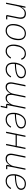

<svg xmlns="http://www.w3.org/2000/svg" viewBox="2148 -2708 700 5035"><g transform="rotate(90 2497.5 -190.0)"><path d="M83 0H49L151 -508H185L164 -404H167Q197 -461 238.5 -490.5Q280 -520 341 -520Q405 -520 439 -484.5Q473 -449 473 -386Q473 -371 471 -353.5Q469 -336 466 -320L408 -31H490L484 0H407Q392 0 383.5 -6.5Q375 -13 375 -28Q375 -33 375.5 -37Q376 -41 377 -45L432 -320Q435 -336 436.5 -353Q438 -370 438 -380Q438 -435 411.5 -462Q385 -489 332 -489Q300 -489 268 -476.5Q236 -464 208 -432Q190 -412 171.5 -380Q153 -348 144 -306Z M779 12Q726 12 687.5 -12.5Q649 -37 629 -79.5Q609 -122 609 -176Q609 -204 611.5 -230.5Q614 -257 619 -282Q633 -350 665.5 -404Q698 -458 747 -489Q796 -520 862 -520Q916 -520 954.5 -496Q993 -472 1013 -429.5Q1033 -387 1033 -332Q1033 -305 1030.5 -278Q1028 -251 1023 -226Q1009 -159 976 -105Q943 -51 894 -19.5Q845 12 779 12ZM783 -19Q861 -19 913 -73.5Q965 -128 984 -223L994 -272Q997 -287 998 -303.5Q999 -320 999 -337Q999 -379 984 -414Q969 -449 938 -469.5Q907 -490 859 -490Q781 -490 728.5 -435.5Q676 -381 657 -285L648 -237Q645 -222 644 -205.5Q643 -189 643 -171Q643 -129 658 -94.5Q673 -60 704 -39.5Q735 -19 783 -19Z M1316 12Q1261 12 1223.5 -14Q1186 -40 1167 -85.5Q1148 -131 1148 -189Q1148 -216 1150.5 -241.5Q1153 -267 1158 -291Q1171 -358 1202.5 -409.5Q1234 -461 1281.5 -490.5Q1329 -520 1391 -520Q1452 -520 1493.5 -487.5Q1535 -455 1546 -404L1517 -393Q1505 -440 1471.5 -465Q1438 -490 1389 -490Q1317 -490 1265.5 -439Q1214 -388 1198 -301L1187 -243Q1184 -227 1183 -214.5Q1182 -202 1182 -185Q1182 -139 1196 -101Q1210 -63 1240.5 -41Q1271 -19 1318 -19Q1372 -19 1413.5 -48.5Q1455 -78 1488 -131L1516 -117Q1480 -58 1431 -23Q1382 12 1316 12Z M1801 12Q1714 12 1667 -38Q1620 -88 1620 -191Q1620 -213 1622 -235Q1624 -257 1628 -277Q1642 -347 1676 -402Q1710 -457 1760 -488.5Q1810 -520 1873 -520Q1908 -520 1937 -511.5Q1966 -503 1987.5 -487Q2009 -471 2020.5 -447.5Q2032 -424 2032 -394Q2032 -371 2023 -348.5Q2014 -326 1991 -305.5Q1968 -285 1926 -268.5Q1884 -252 1818 -242Q1752 -232 1657 -230Q1656 -222 1655 -208.5Q1654 -195 1654 -187Q1654 -100 1691.5 -59.5Q1729 -19 1802 -19Q1861 -19 1907 -50Q1953 -81 1984 -134L2010 -117Q1969 -50 1915.5 -19Q1862 12 1801 12ZM1869 -490Q1817 -490 1775 -462.5Q1733 -435 1705 -388Q1677 -341 1665 -279L1661 -259Q1767 -261 1833 -272.5Q1899 -284 1934.5 -303Q1970 -322 1983.5 -345.5Q1997 -369 1997 -394Q1997 -439 1965.5 -464.5Q1934 -490 1869 -490Z M2753 140 2781 0H2734Q2718 0 2709.5 -7.5Q2701 -15 2701 -29Q2701 -34 2702 -38.5Q2703 -43 2704 -48L2715 -104H2711Q2684 -51 2645 -19.5Q2606 12 2550 12Q2494 12 2464.5 -21.5Q2435 -55 2433 -110H2429Q2403 -53 2360.5 -20.5Q2318 12 2260 12Q2201 12 2170 -23.5Q2139 -59 2139 -122Q2139 -137 2141 -154.5Q2143 -172 2146 -188L2210 -508H2245L2181 -189Q2178 -173 2176 -155.5Q2174 -138 2174 -127Q2174 -74 2197.5 -46.5Q2221 -19 2268 -19Q2297 -19 2326.5 -32Q2356 -45 2382 -75Q2402 -97 2417.5 -127Q2433 -157 2440 -197L2503 -508H2537L2473 -189Q2470 -173 2468.5 -155.5Q2467 -138 2467 -127Q2467 -73 2490 -46Q2513 -19 2559 -19Q2588 -19 2616.5 -32.5Q2645 -46 2670 -76Q2690 -98 2708 -129.5Q2726 -161 2735 -202L2796 -508H2830L2735 -31H2820L2785 140Z M3118 12Q3031 12 2984 -38Q2937 -88 2937 -191Q2937 -213 2939 -235Q2941 -257 2945 -277Q2959 -347 2993 -402Q3027 -457 3077 -488.5Q3127 -520 3190 -520Q3225 -520 3254 -511.5Q3283 -503 3304.5 -487Q3326 -471 3337.5 -447.5Q3349 -424 3349 -394Q3349 -371 3340 -348.5Q3331 -326 3308 -305.5Q3285 -285 3243 -268.5Q3201 -252 3135 -242Q3069 -232 2974 -230Q2973 -222 2972 -208.5Q2971 -195 2971 -187Q2971 -100 3008.5 -59.5Q3046 -19 3119 -19Q3178 -19 3224 -50Q3270 -81 3301 -134L3327 -117Q3286 -50 3232.5 -19Q3179 12 3118 12ZM3186 -490Q3134 -490 3092 -462.5Q3050 -435 3022 -388Q2994 -341 2982 -279L2978 -259Q3084 -261 3150 -272.5Q3216 -284 3251.5 -303Q3287 -322 3300.5 -345.5Q3314 -369 3314 -394Q3314 -439 3282.5 -464.5Q3251 -490 3186 -490Z M3434 0 3536 -508H3570L3524 -281H3809L3854 -508H3889L3787 0H3753L3803 -250H3518L3468 0Z M4080 -508H4115L4051 -189Q4048 -173 4046 -155.5Q4044 -138 4044 -128Q4044 -74 4070.5 -46.5Q4097 -19 4149 -19Q4182 -19 4213.5 -31.5Q4245 -44 4273 -76Q4293 -98 4311 -129.5Q4329 -161 4337 -202L4398 -508H4432L4337 -31H4419L4413 0H4337Q4321 0 4312.5 -7.5Q4304 -15 4304 -29Q4304 -34 4304.5 -38.5Q4305 -43 4306 -48L4317 -104H4314Q4285 -47 4243 -17.5Q4201 12 4141 12Q4077 12 4043 -23.5Q4009 -59 4009 -123Q4009 -137 4011 -154.5Q4013 -172 4016 -188Z M4728 12Q4641 12 4594 -38Q4547 -88 4547 -191Q4547 -213 4549 -235Q4551 -257 4555 -277Q4569 -347 4603 -402Q4637 -457 4687 -488.5Q4737 -520 4800 -520Q4835 -520 4864 -511.5Q4893 -503 4914.5 -487Q4936 -471 4947.5 -447.5Q4959 -424 4959 -394Q4959 -371 4950 -348.5Q4941 -326 4918 -305.5Q4895 -285 4853 -268.5Q4811 -252 4745 -242Q4679 -232 4584 -230Q4583 -222 4582 -208.5Q4581 -195 4581 -187Q4581 -100 4618.5 -59.5Q4656 -19 4729 -19Q4788 -19 4834 -50Q4880 -81 4911 -134L4937 -117Q4896 -50 4842.5 -19Q4789 12 4728 12ZM4796 -490Q4744 -490 4702 -462.5Q4660 -435 4632 -388Q4604 -341 4592 -279L4588 -259Q4694 -261 4760 -272.5Q4826 -284 4861.5 -303Q4897 -322 4910.5 -345.5Q4924 -369 4924 -394Q4924 -439 4892.5 -464.5Q4861 -490 4796 -490Z"/></g></svg>

Font: IBM Plex Sans ExtraLight
Style: Italic
Weight: 250
Italic angle: -11.31°
Designer: Mike Abbink, Paul van der Laan, Pieter van Rosmalen
Foundry: Bold Monday
Version: Version 3.201